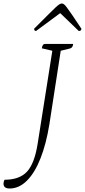

<svg xmlns="http://www.w3.org/2000/svg" viewBox="-133 -892 485 1097"><path d="M-78 185Q-113 185 -113 157Q-113 146 -107 135Q-22 135 21 89Q64 43 82 -70L166 -602L106 -616Q108 -628 112 -634.5Q116 -641 126 -641H285Q283 -619 267 -615L214 -602L149 -181Q131 -70 98.5 12.5Q66 95 21 140Q-24 185 -78 185ZM220 -872Q226 -872 232 -868Q238 -864 248.5 -850Q259 -836 279 -807Q299 -778 332 -728Q332 -715 317 -715L211 -817L73 -715Q62 -715 62 -728Q112 -778 141 -807Q170 -836 185 -850Q200 -864 207.5 -868Q215 -872 220 -872Z"/></svg>

Font: Petrona ExtraLight
Style: Italic
Weight: 200
Italic angle: -9°
Designer: Ringo R. Seeber
Foundry: Ringo R. Seeber
Version: Version 2.001; ttfautohint (v1.8.3)